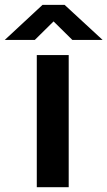

<svg xmlns="http://www.w3.org/2000/svg" viewBox="-95 -779 447 799"><path d="M58.1 -549.8H190.9V0H58.1ZM82 -758.8H173.8L332 -612.8H206.1L127.9 -689.9L49.8 -612.8H-75.2Z"/></svg>

Font: Junction Bold
Style: Bold
Weight: 700
Designer: Caroline Hadilaksono
Foundry: Caroline Hadilaksono
Version: Version 001.001